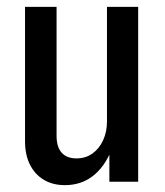

<svg xmlns="http://www.w3.org/2000/svg" viewBox="-20 -530 481 560"><path d="M169 10Q134 10 108 -5.5Q82 -21 67.5 -49.5Q53 -78 53 -118V-510H145V-134Q145 -101 160 -84.5Q175 -68 203 -68Q230 -68 250 -82.5Q270 -97 281 -121.5Q292 -146 292 -175L304 -90Q284 -42 250 -16Q216 10 169 10ZM299 0V-93H292V-510H383V0Z"/></svg>

Font: Instrument Sans Condensed Medium
Style: Regular
Weight: 500
Width: 3
Designer: Rodrigo Fuenzalida
Foundry: fragTYPE
Version: Version 1.000;gftools[0.9.28]